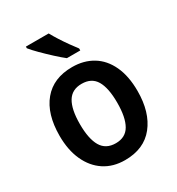

<svg xmlns="http://www.w3.org/2000/svg" viewBox="-184 -881 928 1007"><g transform="rotate(-30 280.0 -378.0)"><path d="M516 -272Q516 -143 455 -66.5Q394 10 279 10Q207 10 154.5 -24.5Q102 -59 73 -122.5Q44 -186 44 -272Q44 -404 105.5 -478Q167 -552 281 -552Q351 -552 404 -520Q457 -488 486.5 -425Q516 -362 516 -272ZM167 -272Q167 -183 194 -137Q221 -91 281 -91Q340 -91 366.5 -137Q393 -183 393 -272Q393 -361 366.5 -406Q340 -451 280 -451Q221 -451 194 -406Q167 -361 167 -272ZM263 -766Q275 -744 292.5 -716.5Q310 -689 329 -662.5Q348 -636 362 -618V-606H281Q259 -623 228 -651.5Q197 -680 168.5 -708.5Q140 -737 125 -756V-766Z"/></g></svg>

Font: Noto Sans Gurmukhi UI SemiCondensed SemiBold
Style: Regular
Weight: 600
Width: 4
Designer: Jelle Bosma - Monotype Design Team
Foundry: Monotype Imaging Inc.
Version: Version 2.004; ttfautohint (v1.8.4.7-5d5b)